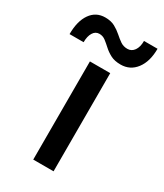

<svg xmlns="http://www.w3.org/2000/svg" viewBox="-266 -774 724 847"><g transform="rotate(30 96.0 -351.0)"><path d="M12.5 -702Q42 -702 62 -691Q82 -680 97.8 -666Q113.5 -652 129 -641.2Q144.5 -630.5 165 -630.5Q186 -630.5 198.8 -648.5Q211.5 -666.5 211.5 -697.5H280.5Q280.5 -632.5 251.2 -594Q222 -555.5 173.5 -555.5Q143 -555.5 122.5 -566.2Q102 -577 86.8 -591Q71.5 -605 57.5 -615.8Q43.5 -626.5 26 -626.5Q6 -626.5 -5.2 -608.2Q-16.5 -590 -16.5 -559.5H-88Q-88 -626 -61.2 -664Q-34.5 -702 12.5 -702ZM50 -500H153.5V0H50Z"/></g></svg>

Font: Overused Grotesk Medium
Style: Regular
Weight: 525
Version: Version 0.004